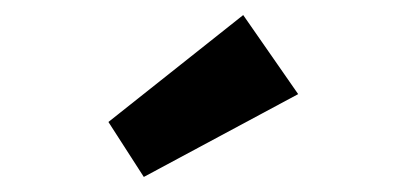

<svg xmlns="http://www.w3.org/2000/svg" viewBox="-20 -818 540 255"><path d="M171 -583 124 -656 303 -798 376 -693Z"/></svg>

Font: Lexend Zetta
Style: Bold
Weight: 700
Designer: Bonnie Shaver-Troup, Thomas Jockin
Foundry: Lexend
Version: Version 1.007